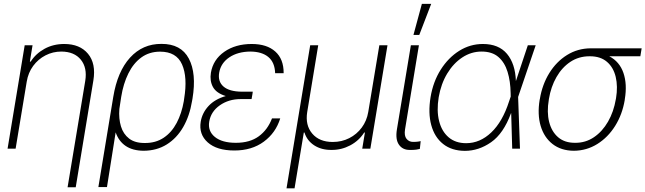

<svg xmlns="http://www.w3.org/2000/svg" viewBox="-20 -785 3409 1014"><path d="M121.1 -353.5 62.5 0H20L110.4 -545.9H151.9L137.7 -459.5H142.1Q168.5 -501.5 214.8 -527.1Q261.2 -552.7 319.3 -552.7Q401.9 -552.7 444.8 -501Q487.8 -449.2 473.1 -359.9L379.9 204.1H336.9L430.2 -357.9Q441.4 -427.2 407 -469.7Q372.6 -512.2 304.2 -512.7Q259.3 -512.7 220.5 -492.7Q181.6 -472.7 155.3 -437Q128.9 -401.4 121.1 -353.5Z M499.5 203.1 578.1 -272.9Q600.1 -407.2 666.7 -480.5Q733.4 -553.7 832.5 -553.2Q936 -553.7 977.3 -475.6Q1018.6 -397.5 996.6 -264.2L994.1 -250.5Q981.4 -172.9 947.5 -114Q913.6 -55.2 860.8 -22.2Q808.1 10.7 738.8 11.2Q680.7 10.7 643.8 -14.2Q606.9 -39.1 590.8 -85.9L544.9 203.1ZM610.4 -209.5Q606.4 -158.7 618.7 -117.9Q630.9 -77.1 661.9 -53.2Q692.9 -29.3 745.1 -29.8Q802.2 -29.3 844.5 -57.6Q886.7 -85.9 913.1 -136Q939.5 -186 950.7 -250.5L952.6 -264.2Q971.2 -377.4 941.4 -444.8Q911.6 -512.2 825.7 -512.2Q768.6 -512.2 726.6 -481.7Q684.6 -451.2 658 -397.2Q631.3 -343.3 620.1 -273.4Z M1172.4 -277.8Q1122.6 -293 1104.7 -325.4Q1086.9 -357.9 1093.8 -400.9Q1105.5 -470.2 1164.6 -511.5Q1223.6 -552.7 1309.6 -552.7Q1389.2 -552.7 1433.8 -512.9Q1478.5 -473.1 1478 -398.4H1433.1Q1431.2 -455.6 1397.2 -483.9Q1363.3 -512.2 1302.7 -512.7Q1235.8 -512.2 1191.2 -482.2Q1146.5 -452.1 1137.7 -401.9Q1129.4 -355 1160.2 -328.1Q1190.9 -301.3 1257.3 -300.8H1314.9L1313.5 -290L1308.6 -261.7H1250.5Q1188 -261.7 1140.9 -228.8Q1093.8 -195.8 1085 -142.6Q1076.7 -92.8 1114.7 -61.8Q1152.8 -30.8 1225.6 -30.8Q1299.8 -30.8 1346.7 -65.2Q1393.6 -99.6 1416.5 -159.7H1460Q1436.5 -83.5 1373.3 -36.9Q1310.1 9.8 1217.8 9.8Q1125 9.8 1077.1 -33Q1029.3 -75.7 1040 -142.1Q1047.9 -189 1081.3 -225.1Q1114.7 -261.2 1172.4 -277.8Z M1493.2 209.5 1618.2 -545.9H1660.6L1602.5 -193.4Q1591.3 -124 1628.9 -79.6Q1666.5 -35.2 1737.3 -35.2Q1784.7 -35.2 1824.5 -55.4Q1864.3 -75.7 1890.6 -111.3Q1917 -147 1924.8 -193.4L1983.4 -545.9H2026.4L1936 0H1893.1L1907.2 -85H1903.3Q1876 -42 1829.6 -17.3Q1783.2 7.3 1730.5 6.8Q1677.7 7.3 1639.6 -17.3Q1601.6 -42 1587.9 -85H1584.5L1535.6 209.5Z M2149.9 -545.9H2192.4L2119.1 -101.6Q2113.8 -67.9 2127 -51.8Q2140.1 -35.6 2161.6 -35.6Q2176.8 -35.6 2187.7 -37.1Q2198.7 -38.6 2201.7 -39.6L2197.3 1.5Q2192.9 2.9 2179.2 5.1Q2165.5 7.3 2144.5 6.8Q2106.9 7.3 2087.2 -20.5Q2067.4 -48.3 2076.2 -101.6ZM2163.6 -600.6 2208 -764.6H2257.3L2194.3 -600.6Z M2435.1 11.7Q2365.2 11.2 2320.1 -24.7Q2274.9 -60.5 2257.6 -124.3Q2240.2 -188 2253.9 -272Q2267.6 -354 2307.6 -417.2Q2347.7 -480.5 2405.3 -516.6Q2462.9 -552.7 2530.3 -552.7Q2613.8 -552.7 2657.5 -500.7Q2701.2 -448.7 2704.6 -356.9L2767.6 -545.9H2809.1L2716.3 -272.9L2726.1 0H2685.1L2679.7 -187H2678.7Q2639.2 -79.6 2573.7 -33.9Q2508.3 11.7 2435.1 11.7ZM2677.2 -274.9 2676.8 -293.5Q2675.8 -356 2660.6 -405.5Q2645.5 -455.1 2612.3 -483.9Q2579.1 -512.7 2523.4 -512.7Q2468.8 -512.7 2421.6 -481.7Q2374.5 -450.7 2341.8 -396.5Q2309.1 -342.3 2296.9 -271.5Q2285.2 -200.2 2299.1 -145.5Q2313 -90.8 2349.4 -59.8Q2385.7 -28.8 2441.9 -28.8Q2515.1 -28.8 2574.7 -85.7Q2634.3 -142.6 2668.5 -249.5Z M2830.1 -258.3 2831.1 -262.2Q2843.8 -338.9 2881.1 -399.2Q2918.5 -459.5 2974.6 -494.4Q3030.8 -529.3 3099.1 -529.8H3368.7L3361.8 -487.8H3197.8Q3252 -459.5 3272.5 -399.9Q3293 -340.3 3279.8 -261.2L3279.3 -256.3Q3266.6 -180.7 3228.8 -120.1Q3190.9 -59.6 3134.5 -24.4Q3078.1 10.7 3010.7 11.2Q2943.4 10.7 2898.4 -24.2Q2853.5 -59.1 2835.4 -119.9Q2817.4 -180.7 2830.1 -258.3ZM2878.9 -262.2 2878.4 -258.3Q2867.2 -192.9 2880.1 -141.4Q2893.1 -89.8 2927.7 -60.1Q2962.4 -30.3 3017.6 -30.8Q3072.3 -30.3 3116.7 -60.3Q3161.1 -90.3 3191.2 -142.6Q3221.2 -194.8 3232.4 -261.2L3233.4 -266.1Q3243.7 -328.6 3231.7 -378.9Q3219.7 -429.2 3185.5 -458.5Q3151.4 -487.8 3095.7 -487.8H3093.3Q3036.6 -487.8 2992.2 -458.3Q2947.8 -428.7 2918.7 -377.7Q2889.6 -326.7 2878.9 -262.2Z"/></svg>

Font: Inter Display Extra Light
Style: Italic
Weight: 200
Italic angle: -9.39999°
Designer: Rasmus Andersson
Foundry: rsms
Version: Version 4.000;git-4fc901f